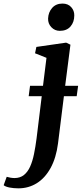

<svg xmlns="http://www.w3.org/2000/svg" viewBox="-142 -798 458 1074"><path d="M-39 255.5Q-65.5 255.5 -88.5 251Q-111.5 246.5 -121.5 238L-104.5 191Q-97 193.5 -84 195.8Q-71 198 -61 198Q-29.5 198 -8.2 181Q13 164 26.5 134Q40 104 48.2 63.5Q56.5 23 62.5 -23.5L91.5 -260H18.5L26 -318H98.5L118 -474.5L54 -500L61.5 -535.5L228 -559.5L252 -548L222.5 -318H295L287 -260H215.5L182.5 4.5Q172 85.5 141 141.8Q110 198 63.8 226.8Q17.5 255.5 -39 255.5ZM192.5 -625.5Q164.5 -625.5 145.2 -645.8Q126 -666 127 -694.5Q128.5 -730 150 -754Q171.5 -778 207.5 -778Q238.5 -778 256.2 -758.2Q274 -738.5 273.5 -711.5Q273.5 -674.5 252.5 -650Q231.5 -625.5 192.5 -625.5Z"/></svg>

Font: Merriweather 36pt SemiBold
Style: Italic
Weight: 600
Italic angle: -7.8°
Version: Version 2.101